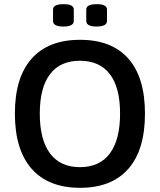

<svg xmlns="http://www.w3.org/2000/svg" viewBox="-20 -899 771 926"><path d="M287.1 -878.9Q335.9 -878.9 335.9 -853V-797.9Q335.9 -771 285.2 -771Q235.8 -771 235.8 -797.9V-853Q235.8 -878.9 287.1 -878.9ZM446.8 -878.9Q496.1 -878.9 496.1 -853V-797.9Q496.1 -771 444.8 -771Q396 -771 396 -797.9V-853Q396 -878.9 446.8 -878.9ZM679.2 -351.1Q679.2 -176.3 598.9 -84.7Q518.6 6.8 366.2 6.8Q213.4 6.8 132.6 -85Q51.8 -176.8 51.8 -351.1Q51.8 -525.4 132.6 -616.2Q213.4 -707 366.2 -707Q519 -707 599.1 -616.2Q679.2 -525.4 679.2 -351.1ZM365.2 -606Q270.5 -606 221.2 -541.3Q171.9 -476.6 171.9 -351.1Q171.9 -225.1 221.4 -158.9Q271 -92.8 365.2 -92.8Q460.4 -92.8 509.8 -158.9Q559.1 -225.1 559.1 -351.1Q559.1 -477.1 509.8 -541.5Q460.4 -606 365.2 -606Z"/></svg>

Font: Asap Symbol
Style: Regular
Weight: 900
Designer: Tania Quindós, Elena González Miranda, Marcela Romero, Pablo Cosgaya
Foundry: Omnibus-Type
Version: Version 1.000;PS 001.000;hotconv 1.0.70;makeotf.lib2.5.58329